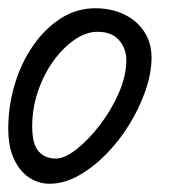

<svg xmlns="http://www.w3.org/2000/svg" viewBox="-30 -437 443 465"><path d="M90 8Q63 8 40.5 -7Q18 -22 4 -51.5Q-10 -81 -10 -126Q-10 -180 5.5 -232Q21 -284 49.5 -325.5Q78 -367 116.5 -392Q155 -417 201 -417Q240 -417 271 -402Q302 -387 319.5 -360Q337 -333 337 -298Q337 -260 322.5 -218Q308 -176 283.5 -136Q259 -96 227 -63.5Q195 -31 160 -11.5Q125 8 90 8ZM105 -53Q127 -53 156 -76Q185 -99 212.5 -135Q240 -171 258 -212.5Q276 -254 276 -291Q276 -319 258.5 -339.5Q241 -360 206 -360Q179 -360 151 -341Q123 -322 99.5 -289.5Q76 -257 62 -216Q48 -175 48 -131Q48 -88 63.5 -70.5Q79 -53 105 -53Z"/></svg>

Font: Edu QLD Beginner
Style: Regular
Weight: 400
Designer: Tina and Corey Anderson
Foundry: Google for Education
Version: Version 1.003